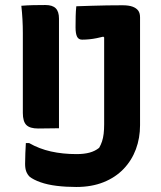

<svg xmlns="http://www.w3.org/2000/svg" viewBox="-20 -725 640 765"><path d="M65 -702Q89 -704 112.5 -704.5Q136 -705 161 -705Q189 -705 202 -692Q215 -679 215 -651Q215 -597 215 -542Q215 -487 215 -432.5Q215 -378 215 -323.5Q215 -269 215 -214Q196 -214 175.5 -213.5Q155 -213 132 -213Q99 -213 85 -227Q71 -241 71 -275Q71 -328 71 -381Q71 -434 71 -487Q71 -540 71 -593Q71 -621 69.5 -648Q68 -675 65 -702ZM285 -111Q315 -111 337 -117Q359 -123 375 -136Q382 -148 386.5 -161.5Q391 -175 393 -192Q395 -209 395 -230Q395 -273 395 -317.5Q395 -362 395 -409Q395 -456 395 -506Q395 -556 395 -610L414 -560L377 -591L421 -587Q408 -583 394 -579.5Q380 -576 365.5 -573Q351 -570 336 -568.5Q321 -567 307 -567Q293 -567 287 -579Q281 -591 281 -616Q281 -640 281.5 -660.5Q282 -681 284 -700Q314 -701 344.5 -702Q375 -703 406 -703.5Q437 -704 468 -704Q493 -704 508 -698.5Q523 -693 530.5 -683Q538 -673 538 -656Q538 -606 538 -553.5Q538 -501 538 -447Q538 -393 538 -337.5Q538 -282 538 -226Q538 -175 521.5 -130.5Q505 -86 472.5 -52Q440 -18 392.5 1Q345 20 284 20Q243 20 206 15.5Q169 11 141 1Q113 -9 98 -21Q89 -30 84.5 -42Q80 -54 80 -72Q80 -95 81 -115Q82 -135 83 -155H96Q136 -132 183 -121.5Q230 -111 285 -111Z"/></svg>

Font: Rec Mono Semicasual
Style: Bold
Weight: 700
Version: Version 1.085; ttfautohint (v1.8.4.7-5d5b)